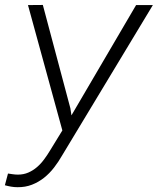

<svg xmlns="http://www.w3.org/2000/svg" viewBox="-36 -549 644 783"><path d="M251 -107.4 255.4 -78.6 519 -528.3H587.4L217.3 85Q202.6 110.8 184.3 134.5Q166 158.2 143.6 176Q121.1 193.8 94.2 204.3Q67.4 214.8 35.2 214.4Q22.5 214.4 9.5 212.2Q-3.4 210 -16.1 206.5L-3.4 158.7Q6.3 160.2 16.6 161.6Q26.9 163.1 37.1 163.1Q60.1 163.1 79.3 154.8Q98.6 146.5 114.7 132.6Q130.9 118.7 144 100.8Q157.2 83 168 64.9L218.3 -17.1L78.1 -528.3L138.7 -528.8Z"/></svg>

Font: TypoPRO Roboto Mono
Style: Italic
Weight: 300
Designer: Google
Version: Version 2.000986; 2015; ttfautohint (v1.3)